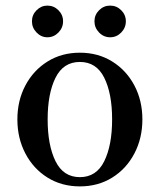

<svg xmlns="http://www.w3.org/2000/svg" viewBox="-20 -653 563 685"><path d="M265 12Q200 12 149.5 -19.5Q99 -51 70.5 -105.5Q42 -160 42 -227Q42 -294 70.5 -348Q99 -402 149.5 -433.5Q200 -465 265 -465Q330 -465 380.5 -433.5Q431 -402 459.5 -348Q488 -294 488 -227Q488 -160 459.5 -105.5Q431 -51 380.5 -19.5Q330 12 265 12ZM265 -21Q324 -21 352 -78Q380 -135 380 -227Q380 -319 352 -375.5Q324 -432 265 -432Q206 -432 178 -375.5Q150 -319 150 -227Q150 -135 178 -78Q206 -21 265 -21ZM373 -520Q350 -520 333.5 -537Q317 -554 317 -577Q317 -600 333.5 -616.5Q350 -633 373 -633Q396 -633 412.5 -616.5Q429 -600 429 -577Q429 -554 412.5 -537Q396 -520 373 -520ZM149 -520Q127 -520 110.5 -537Q94 -554 94 -577Q94 -600 110.5 -616.5Q127 -633 149 -633Q172 -633 188.5 -616.5Q205 -600 205 -577Q205 -554 188.5 -537Q172 -520 149 -520Z"/></svg>

Font: Zen Old Mincho SemiBold
Style: Regular
Weight: 600
Version: Version 1.500